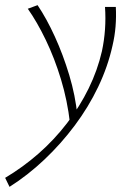

<svg xmlns="http://www.w3.org/2000/svg" viewBox="-73 -437 520 746"><path d="M-36 289 -53 254Q16 213 77 159.5Q138 106 187.5 41.5Q237 -23 271.5 -93.5Q306 -164 323 -238Q332 -280 335 -323Q338 -366 335 -410H377Q379 -372 376 -334.5Q373 -297 364 -259Q346 -178 308.5 -99.5Q271 -21 217.5 50.5Q164 122 99.5 183Q35 244 -36 289ZM199 42Q189 -46 164 -128.5Q139 -211 105 -281.5Q71 -352 35 -403L73 -417Q108 -365 140 -295Q172 -225 196 -145.5Q220 -66 228 15Z"/></svg>

Font: Ysabeau Infant ExtraLight
Style: Italic
Weight: 250
Italic angle: -12°
Designer: Christian Thalmann (Catharsis Fonts)
Version: Version 2.001;gftools[0.9.30]; featfreeze: ss01,ss02,lnum